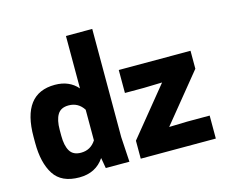

<svg xmlns="http://www.w3.org/2000/svg" viewBox="-111 -951 1304 1114"><g transform="rotate(-15 540.5 -393.5)"><path d="M38 0ZM235 13Q128 13 83 -57Q38 -127 38 -247V-283Q38 -543 235 -543Q321 -543 371 -485V-800H529V-150L538 0H396L385 -63Q334 13 235 13ZM281 -123Q339 -123 371 -173V-357Q339 -407 281 -407Q234 -407 214.5 -374.5Q195 -342 195 -283V-247Q195 -188 214.5 -155.5Q234 -123 281 -123ZM1057 0H606V-108L840 -395L730 -392H616V-530H1047V-422L813 -135L923 -138H1057Z"/></g></svg>

Font: Tanohe Sans
Style: Bold
Weight: 700
Designer: Village Type and Design LLC & Cristiano Sobral
Foundry: Cooper Hewitt Smithsonian Design Museum
Version: Version 1.00;September 29, 2021;FontCreator 13.0.0.2655 64-b